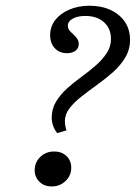

<svg xmlns="http://www.w3.org/2000/svg" viewBox="-20 -651 482 682"><path d="M183.1 -178.2Q174.2 -189.5 169 -203.6Q163.7 -217.7 163.7 -233.1Q163.7 -264.5 179 -289.9Q194.4 -315.3 218.1 -336.7Q241.9 -358.1 269 -377.8Q296 -397.6 319.8 -418.1Q343.5 -438.7 358.9 -462.1Q374.2 -485.5 374.2 -512.1Q374.2 -550 349.2 -572.2Q324.2 -594.4 283.1 -594.4Q255.6 -594.4 238.3 -584.7Q221 -575 221 -559.7Q221 -550 227 -542.7Q233.1 -535.5 240.7 -528.6Q248.4 -521.8 254 -513.7Q259.7 -505.6 259.7 -495.2Q259.7 -479.8 248.4 -471Q237.1 -462.1 217.7 -462.1Q191.1 -462.1 174.6 -479.8Q158.1 -497.6 158.1 -525.8Q158.1 -556.5 176.2 -579.8Q194.4 -603.2 226.2 -616.9Q258.1 -630.6 297.6 -630.6Q341.1 -630.6 373.4 -615.3Q405.6 -600 423.8 -573Q441.9 -546 441.9 -509.7Q441.9 -475 425 -446.8Q408.1 -418.5 381.9 -395.2Q355.6 -371.8 325.8 -350.4Q296 -329 269.8 -308.5Q243.5 -287.9 227 -266.5Q210.5 -245.2 210.5 -221Q210.5 -212.1 212.1 -203.6Q213.7 -195.2 216.1 -187.9ZM163.7 11.3Q137.1 11.3 120.2 -5.2Q103.2 -21.8 103.2 -46Q103.2 -74.2 123 -93.5Q142.7 -112.9 172.6 -112.9Q199.2 -112.9 216.1 -96.8Q233.1 -80.6 233.1 -54.8Q233.1 -27.4 212.9 -8.1Q192.7 11.3 163.7 11.3Z"/></svg>

Font: Playfair 9pt
Style: Italic
Weight: 400
Italic angle: -15.6°
Designer: Claus Eggers Sørensen
Foundry: Claus Eggers Sørensen
Version: Version 2.001;gftools[0.9.30]